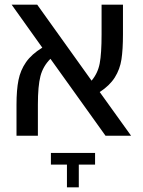

<svg xmlns="http://www.w3.org/2000/svg" viewBox="-20 -584 614 826"><path d="M434 0 197 -331Q165 -299 154 -256.5Q143 -214 143 -134V0H51V-134Q51 -197 59.5 -239.5Q68 -282 92 -316.5Q116 -351 162 -379L30 -564H140L374 -237Q401 -269 409 -311.5Q417 -354 417 -436V-564H509V-436Q509 -371 502.5 -328.5Q496 -286 474 -251Q452 -216 409 -188L544 0ZM268 124H199V74H389V124H319V222H268Z"/></svg>

Font: FiraGO
Style: Regular
Weight: 400
Designer: bBox Type
Foundry: bBox Type GmbH
Version: Version 1.001;April 20, 2020;FontCreator 12.0.0.2555 64-bit